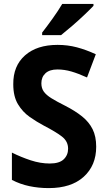

<svg xmlns="http://www.w3.org/2000/svg" viewBox="-20 -954 550 984"><path d="M473 -202Q473 -106 409 -48Q345 10 230 10Q178 10 130.5 0Q83 -10 41 -32V-172Q87 -149 137 -132.5Q187 -116 235 -116Q284 -116 306.5 -137.5Q329 -159 329 -192Q329 -230 297 -254.5Q265 -279 205 -310Q169 -329 132.5 -354.5Q96 -380 72 -420Q48 -460 48 -522Q47 -616 108 -670Q169 -724 275 -724Q327 -724 374 -711.5Q421 -699 471 -676L426 -557Q382 -577 346 -587.5Q310 -598 274 -598Q234 -598 213 -578.5Q192 -559 192 -527Q192 -502 204.5 -484.5Q217 -467 243.5 -450.5Q270 -434 314 -412Q365 -386 400.5 -357.5Q436 -329 454.5 -292Q473 -255 473 -202ZM459 -924Q442 -906 412 -877.5Q382 -849 349.5 -821Q317 -793 293 -774H196V-787Q221 -819 250 -859.5Q279 -900 299 -934H459Z"/></svg>

Font: Noto Sans Arabic SemCond
Style: Bold
Weight: 700
Width: 4
Designer: Monotype Design Team, Nadine Chahine, Nizar Qandah and Khaled Hosny
Foundry: Monotype Imaging Inc.
Version: Version 2.012; ttfautohint (v1.8.4.7-5d5b)